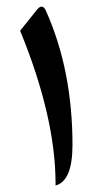

<svg xmlns="http://www.w3.org/2000/svg" viewBox="-20 -560 318 582"><path d="M119.6 -526.4Q200.2 -345.7 199.7 -118.2Q199.2 -11.2 148.4 2.4V-6.8Q147.5 -207 41 -466.8L92.3 -530.8Q103.5 -544.9 112.8 -537.1Q116.2 -534.2 119.6 -526.4Z"/></svg>

Font: Parastoo Print
Style: Print-Bold
Weight: 700
Foundry: Saber Rastikerdar (saber.rastikerdar@gmail.com)
Version: Version 1.0.0-alpha3